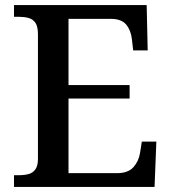

<svg xmlns="http://www.w3.org/2000/svg" viewBox="-20 -734 673 754"><path d="M35 0V-46H55Q76 -46 92.5 -50.5Q109 -55 119 -69Q129 -83 129 -109V-600Q129 -630 119 -644.5Q109 -659 92 -663.5Q75 -668 55 -668H35V-714H556L560 -536H503L498 -580Q494 -615 475.5 -637.5Q457 -660 414 -660H249V-400H489V-347H249V-54H439Q483 -54 504 -77.5Q525 -101 530 -134L537 -178H594L587 0Z"/></svg>

Font: Noto Rashi Hebrew Medium
Style: Regular
Weight: 500
Version: Version 1.006